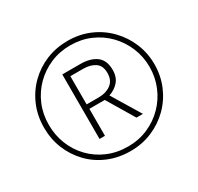

<svg xmlns="http://www.w3.org/2000/svg" viewBox="-154 -908 1140 1103"><g transform="rotate(-30 416.0 -357.0)"><path d="M294 -142V-570H414Q480 -570 519 -541Q558 -512 558 -448Q558 -400 532 -371Q506 -342 468 -330L582 -142H539L432 -321H330V-142ZM411 -351Q458 -351 490.5 -375Q523 -399 523 -448Q523 -496 492.5 -517Q462 -538 412 -538H329V-351ZM416 8Q336 8 269 -20Q202 -48 153 -98.5Q104 -149 77 -215Q50 -281 50 -357Q50 -435 78.5 -502Q107 -569 157.5 -618.5Q208 -668 274 -695Q340 -722 416 -722Q495 -722 562 -693Q629 -664 678.5 -612.5Q728 -561 755 -495.5Q782 -430 782 -357Q782 -281 754 -214.5Q726 -148 675.5 -98Q625 -48 558.5 -20Q492 8 416 8ZM416 -22Q487 -22 548 -48.5Q609 -75 654.5 -121.5Q700 -168 725 -228.5Q750 -289 750 -357Q750 -425 725 -485.5Q700 -546 655 -592.5Q610 -639 549 -665.5Q488 -692 416 -692Q345 -692 284.5 -666Q224 -640 178.5 -594.5Q133 -549 107.5 -488.5Q82 -428 82 -357Q82 -289 106 -228.5Q130 -168 174.5 -121.5Q219 -75 280.5 -48.5Q342 -22 416 -22Z"/></g></svg>

Font: Noto Sans Symbols ExtraLight
Style: Regular
Weight: 250
Version: Version 2.002